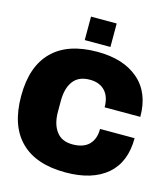

<svg xmlns="http://www.w3.org/2000/svg" viewBox="-129 -984 953 1096"><g transform="rotate(15 348.0 -436.5)"><path d="M423.8 -746.1H272V-884.8H423.8ZM360.8 -700.2Q514.6 -700.2 603 -624Q691.9 -547.9 691.9 -404.8H481Q481 -466.3 450.2 -500Q418 -535.2 359.9 -535.2Q293.9 -535.2 262.2 -493.2Q230 -450.7 230 -376V-312Q230 -238.3 262.2 -195.8Q293.5 -152.8 357.9 -152.8Q421.9 -152.8 455.1 -186Q487.8 -218.8 487.8 -278.8H691.9Q691.9 -137.7 606 -63Q518.1 12.2 360.8 12.2Q185.5 12.2 95.2 -78.1Q3.9 -168 3.9 -344.2Q3.9 -520 95.2 -609.9Q185.5 -700.2 360.8 -700.2Z"/></g></svg>

Font: Archivo-RBTV
Style: Regular
Weight: 500
Designer: Hector Gatti
Foundry: Hector Gatti
Version: ""